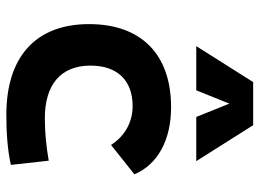

<svg xmlns="http://www.w3.org/2000/svg" viewBox="-130 -706 845 626"><g transform="rotate(90 293.0 -392.5)"><path d="M353.5 9.8C406.7 9.8 464.4 6.8 517.1 -4.9L503.4 -128.4C459 -120.6 412.1 -115.7 365.2 -115.7C255.4 -115.7 193.4 -167.5 193.4 -264.6C193.4 -352.5 242.2 -401.9 325.2 -401.9C377.9 -401.9 423.3 -376.5 452.1 -331.5L547.9 -407.7C515.6 -483.9 436 -527.3 329.1 -527.3C155.3 -527.3 58.1 -428.7 58.1 -259.8C58.1 -85.9 165 9.8 353.5 9.8ZM129.9 -609.4H273.9L317.4 -717.3L360.8 -609.4H504.9L387.7 -794.9H247.1Z"/></g></svg>

Font: Cascadia Code
Style: Bold
Weight: 700
Monospace: yes
Designer: Aaron Bell
Foundry: Saja Typeworks
Version: Version 2404.023